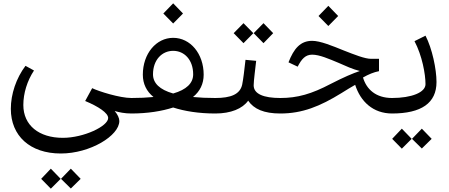

<svg xmlns="http://www.w3.org/2000/svg" viewBox="-20 -681 2692 1152"><path d="M345 240C521 240 696 133 696 45C696 28 686 6 668 -15C695 -7 728 0 769 0L786 -12V-81L769 -93C698 -93 572 -133 533 -152L491 -75C571 -42 629 -3 629 27C629 76 483 146 357 146C214 146 120 71 120 -51C120 -121 143 -196 184 -258L133 -286C77 -212 45 -116 45 -28C45 134 160 240 345 240ZM227 392 285 451 344 392 285 331ZM346 392 405 450 464 392 405 331Z M767 0C866 0 951 -14 1019 -36C1087 -14 1172 0 1272 0L1291 -12V-81L1272 -93C1222 -93 1178 -95 1138 -99C1180 -133 1202 -178 1202 -233C1202 -359 1122 -454 1019 -454C917 -454 837 -359 837 -233C837 -178 859 -133 901 -99C861 -95 817 -93 767 -93L748 -81V-12ZM898 -235C898 -322 952 -376 1019 -376C1086 -376 1139 -322 1139 -235C1139 -182 1099 -143 1019 -120C938 -143 898 -182 898 -235ZM960 -600 1019 -540 1078 -600 1019 -661Z M1272 0C1365 0 1435 -29 1469 -77C1503 -27 1563 0 1662 0L1681 -12V-81L1662 -93C1562 -93 1502 -117 1502 -169C1502 -196 1513 -278 1517 -316L1453 -322C1446 -260 1440 -207 1433 -173C1420 -115 1365 -93 1272 -93L1253 -81V-12ZM1382 -482 1441 -422 1500 -482 1441 -542ZM1502 -482 1561 -422 1619 -482 1561 -542Z M1662 0C1794 0 1900 -43 2028 -122C2059 -142 2087 -158 2111 -172C2143 -72 2218 0 2333 0L2352 -12V-81L2333 -93C2235 -93 2179 -145 2158 -216C2191 -235 2223 -248 2254 -254V-328H2207C2169 -328 2107 -353 2043 -378C1974 -406 1901 -436 1853 -436C1782 -436 1743 -389 1711 -307L1766 -281C1790 -328 1813 -353 1853 -353C1897 -353 1953 -328 2011 -304C2052 -286 2097 -265 2139 -255C2097 -241 2043 -218 1965 -178C1849 -117 1765 -93 1662 -93L1643 -81V-12ZM1891 -585 1950 -525 2009 -585 1950 -646Z M2331 0C2509 0 2599 -63 2599 -189C2599 -266 2573 -390 2533 -467L2467 -434C2513 -347 2533 -236 2533 -176C2533 -127 2451 -93 2331 -93L2314 -81V-12ZM2333 152 2391 211 2450 152 2391 91ZM2452 152 2511 210 2570 152 2511 91Z"/></svg>

Font: Wafeq
Style: Regular
Weight: 400
Designer: Rasmus Andersson & Azza Alameddine
Foundry: Google & TypeTogether
Version: Version 3.000;FEAKit 1.0